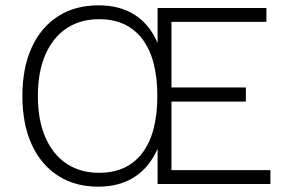

<svg xmlns="http://www.w3.org/2000/svg" viewBox="-20 -690 1078 720"><path d="M623 -52H994V0H571V-132Q540 -62 484 -26Q428 10 348 10Q261 10 197 -31.5Q133 -73 98.5 -149Q64 -225 64 -330Q64 -435 98.5 -511Q133 -587 197 -628.5Q261 -670 350 -670Q429 -670 485 -634.5Q541 -599 571 -529V-660H979V-608H623V-362H902V-309H623ZM352 -42Q457 -42 513.5 -116Q570 -190 570 -330Q570 -470 513.5 -544Q457 -618 352 -618Q280 -618 228.5 -583Q177 -548 149.5 -483.5Q122 -419 122 -330Q122 -241 149.5 -176.5Q177 -112 228.5 -77Q280 -42 352 -42Z"/></svg>

Font: Kantumruy Pro Light
Style: Regular
Weight: 300
Version: Version 1.002